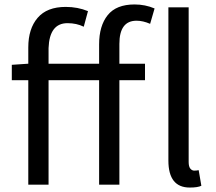

<svg xmlns="http://www.w3.org/2000/svg" viewBox="-20 -829 968 862"><path d="M516 0H425V-469H198V0H107V-469H33V-538L107 -543V-616Q107 -700 149 -749Q191 -798 275 -798Q329 -798 375 -779L356 -709Q324 -725 283 -725Q202 -725 198 -613V-543H425V-630Q425 -713 463.5 -761Q502 -809 584 -809Q632 -809 674 -791L654 -722Q622 -736 593 -736Q516 -736 516 -632V-543H631V-469H516ZM832 13Q736 13 736 -108V-796H827V-102Q827 -81 834.5 -72Q842 -63 852 -63Q862 -63 872 -65L884 5Q868 13 832 13Z"/></svg>

Font: Source Han Sans & Saira Hybrid
Style: Regular
Weight: 400
Designer: Ryoko NISHIZUKA 西塚涼子 (kana & ideographs); Paul D. Hunt (Latin, Greek & Cyrillic); Wenlong ZHANG 张文龙 (bopomofo); Sandoll 
Foundry: Adobe Systems Incorporated
Version: Version 1.00;August 2, 2021;FontCreator 13.0.0.2675 64-bit